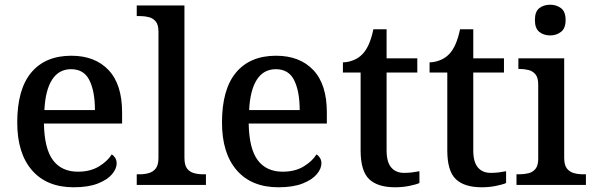

<svg xmlns="http://www.w3.org/2000/svg" viewBox="-20 -783 2515 813"><path d="M292 10Q178 10 115.5 -62Q53 -134 53 -264Q53 -405 112.5 -476Q172 -547 282 -547Q382 -547 439.5 -486.5Q497 -426 497 -307V-260H166Q168 -153 204.5 -104.5Q241 -56 310 -56Q362 -56 398.5 -78Q435 -100 453 -129Q461 -125 467.5 -115Q474 -105 474 -91Q474 -69 454.5 -45.5Q435 -22 394.5 -6Q354 10 292 10ZM382 -317Q382 -395 359 -442.5Q336 -490 281 -490Q229 -490 200.5 -445.5Q172 -401 168 -317Z M559 0V-45H572Q592 -45 610 -50Q628 -55 639.5 -69.5Q651 -84 651 -115V-649Q651 -678 639.5 -692Q628 -706 610 -710.5Q592 -715 572 -715H559V-760H761V-115Q761 -84 772 -69.5Q783 -55 801 -50Q819 -45 840 -45H852V0Z M1159 10Q1045 10 982.5 -62Q920 -134 920 -264Q920 -405 979.5 -476Q1039 -547 1149 -547Q1249 -547 1306.5 -486.5Q1364 -426 1364 -307V-260H1033Q1035 -153 1071.5 -104.5Q1108 -56 1177 -56Q1229 -56 1265.5 -78Q1302 -100 1320 -129Q1328 -125 1334.5 -115Q1341 -105 1341 -91Q1341 -69 1321.5 -45.5Q1302 -22 1261.5 -6Q1221 10 1159 10ZM1249 -317Q1249 -395 1226 -442.5Q1203 -490 1148 -490Q1096 -490 1067.5 -445.5Q1039 -401 1035 -317Z M1653 10Q1579 10 1543 -24.5Q1507 -59 1507 -146V-476H1432V-519Q1453 -519 1476 -528Q1499 -537 1515 -554Q1546 -586 1561 -659H1617V-536H1747V-476H1617V-146Q1617 -97 1636.5 -74Q1656 -51 1691 -51Q1709 -51 1725 -53Q1741 -55 1756 -58V-8Q1743 -2 1714 4Q1685 10 1653 10Z M2020 10Q1946 10 1910 -24.5Q1874 -59 1874 -146V-476H1799V-519Q1820 -519 1843 -528Q1866 -537 1882 -554Q1913 -586 1928 -659H1984V-536H2114V-476H1984V-146Q1984 -97 2003.5 -74Q2023 -51 2058 -51Q2076 -51 2092 -53Q2108 -55 2123 -58V-8Q2110 -2 2081 4Q2052 10 2020 10Z M2310 -633Q2282 -633 2263.5 -648Q2245 -663 2245 -698Q2245 -734 2263.5 -748.5Q2282 -763 2310 -763Q2336 -763 2355.5 -748.5Q2375 -734 2375 -698Q2375 -663 2355.5 -648Q2336 -633 2310 -633ZM2167 0V-45H2180Q2200 -45 2218 -49.5Q2236 -54 2247.5 -68Q2259 -82 2259 -111V-425Q2259 -454 2247.5 -468Q2236 -482 2218 -486.5Q2200 -491 2180 -491H2175V-536H2369V-115Q2369 -84 2380.5 -69.5Q2392 -55 2410 -50Q2428 -45 2448 -45H2461V0Z"/></svg>

Font: Noto Serif NP Hmong Medium
Style: Regular
Weight: 500
Designer: Dalton Maag Ltd
Foundry: Dalton Maag Ltd
Version: Version 1.001; ttfautohint (v1.8.4.7-5d5b)